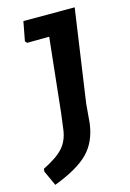

<svg xmlns="http://www.w3.org/2000/svg" viewBox="-141 -701 585 864"><g transform="rotate(-15 151.0 -268.5)"><path d="M297 -643 235 -212 227 -120Q216 -37 166.5 13.5Q117 64 6 106L-26 36L-25 23Q40 -9 69 -41Q98 -73 105 -123L115 -200L152 -545L49 -544L41 -553L58 -643Z"/></g></svg>

Font: Alegreya Sans
Style: Bold Italic
Weight: 700
Italic angle: -7°
Designer: Juan Pablo del Peral
Foundry: Huerta Tipografica
Version: Version 2.007